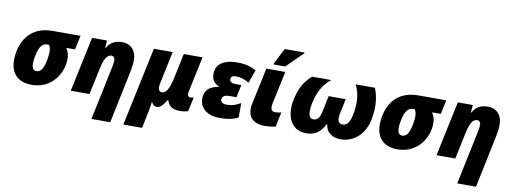

<svg xmlns="http://www.w3.org/2000/svg" viewBox="-74 -1221 5092 1905"><g transform="rotate(10 2472.0 -268.0)"><path d="M254 10C422 10 532 -110 556 -252C568 -329 556 -368 529 -411H617L648 -553H364C188 -553 74 -450 46 -276C14 -86 101 10 254 10ZM277 -132C231 -132 222 -182 237 -267C257 -378 290 -411 339 -411H355C372 -388 379 -350 366 -272C350 -178 323 -132 277 -132Z M1011 -302 898 240H1087L1198 -294C1205 -329 1211 -371 1211 -408C1211 -496 1161 -563 1066 -563C996 -563 949 -538 913 -476H909L915 -553H764L647 0H836L893 -270C916 -381 949 -413 986 -413C1002 -413 1020 -399 1020 -371C1020 -348 1015 -319 1011 -302Z M1219 240H1408L1440 84C1448 47 1456 -3 1459 -31H1461C1473 -3 1489 10 1515 10C1548 10 1577 -20 1611 -77H1615C1637 -14 1673 10 1751 10C1773 10 1818 3 1829 -3L1860 -145C1854 -143 1838 -140 1829 -140C1808 -140 1792 -152 1802 -199L1877 -553H1688L1637 -311C1614 -201 1586 -141 1538 -141C1508 -141 1496 -173 1508 -229L1576 -553H1387Z M2151 10C2234 10 2292 -4 2334 -28V-173C2300 -154 2259 -132 2193 -132C2151 -132 2133 -149 2133 -174C2133 -207 2162 -222 2210 -222H2277L2304 -349H2245C2204 -349 2186 -364 2186 -386C2186 -411 2200 -425 2240 -425C2286 -425 2330 -409 2370 -384L2418 -518C2366 -546 2308 -563 2229 -563C2076 -563 2012 -500 2012 -408C2012 -351 2042 -316 2087 -297V-293C1990 -276 1945 -231 1945 -150C1945 -49 2028 10 2151 10Z M2583 -606H2700L2863 -766L2865 -776H2666L2586 -620ZM2605 10C2636 10 2683 5 2711 -2L2742 -151C2720 -145 2703 -142 2681 -142C2656 -142 2637 -152 2637 -190C2637 -200 2638 -211 2641 -225L2711 -553H2520L2442 -185C2438 -167 2436 -149 2436 -132C2436 -54 2481 10 2605 10Z M3018 10C3111 10 3163 -30 3205 -112H3211C3218 -42 3274 10 3365 10C3503 10 3607 -90 3636 -239C3664 -382 3642 -483 3614 -553H3419C3447 -504 3479 -398 3448 -254C3435 -193 3417 -138 3359 -138C3324 -138 3301 -167 3316 -237L3348 -391H3176L3144 -237C3129 -164 3107 -138 3066 -138C3024 -138 3006 -180 3025 -287C3048 -395 3088 -488 3175 -553H2980C2907 -486 2866 -421 2838 -289C2806 -112 2877 10 3018 10Z M3939 10C4107 10 4217 -110 4241 -252C4253 -329 4241 -368 4214 -411H4302L4333 -553H4049C3873 -553 3759 -450 3731 -276C3699 -86 3786 10 3939 10ZM3962 -132C3916 -132 3907 -182 3922 -267C3942 -378 3975 -411 4024 -411H4040C4057 -388 4064 -350 4051 -272C4035 -178 4008 -132 3962 -132Z M4696 -302 4583 240H4772L4883 -294C4890 -329 4896 -371 4896 -408C4896 -496 4846 -563 4751 -563C4681 -563 4634 -538 4598 -476H4594L4600 -553H4449L4332 0H4521L4578 -270C4601 -381 4634 -413 4671 -413C4687 -413 4705 -399 4705 -371C4705 -348 4700 -319 4696 -302Z"/></g></svg>

Font: Noto Sans Black
Style: Italic
Weight: 900
Italic angle: -12°
Designer: Monotype Design Team
Foundry: Monotype Imaging Inc.
Version: Version 2.013